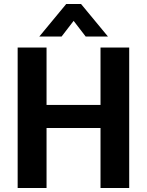

<svg xmlns="http://www.w3.org/2000/svg" viewBox="-20 -937 732 957"><path d="M68 0ZM68 -700H212V-414H481V-700H624V0H481V-299H212V0H68ZM310 -917H384L518 -755H407L347 -833L287 -755H176Z"/></svg>

Font: Sarabun
Style: Bold
Weight: 700
Designer: Suppakit Chalermlarp | Katatrad Co.,Ltd.
Foundry: Cadson Demak Co.,Ltd.
Version: Version 1.000; ttfautohint (v1.6)